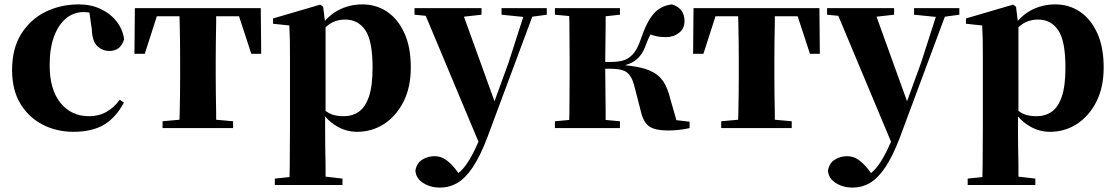

<svg xmlns="http://www.w3.org/2000/svg" viewBox="-20 -583 5079 874"><path d="M314 17Q238 17 174.5 -15.5Q111 -48 73 -110.5Q35 -173 35 -264Q35 -362 76.5 -428.5Q118 -495 187 -529Q256 -563 339 -563Q394 -563 438.5 -542Q483 -521 511 -485Q539 -449 545 -404Q529 -351 478 -351Q447 -351 423.5 -372.5Q400 -394 398 -449L387 -526Q374 -528 360 -528Q316 -528 281 -499.5Q246 -471 226 -417Q206 -363 206 -286Q206 -176 255 -115Q304 -54 386 -54Q430 -54 465 -74Q500 -94 525 -129L544 -116Q507 -47 453 -15Q399 17 314 17Z M592 -338 594 -546H1167L1169 -338H1124L1068 -509H964Q964 -495 964 -478Q963 -435 962.5 -389Q962 -343 962 -308V-238Q962 -203 962.5 -157Q963 -111 964 -69Q964 -52 964 -38L1041 -31V0H720V-31L797 -38Q798 -52 798 -69Q799 -111 799.5 -157Q800 -203 800 -238V-308Q800 -343 799.5 -389Q799 -435 798 -478Q798 -495 797 -509H694L639 -338Z M1231 259V230L1298 223Q1298 196 1299 168Q1299 124 1299.5 83Q1300 42 1300 7V-320Q1300 -369 1299.5 -400Q1299 -431 1297 -467L1223 -475V-499L1438 -562L1451 -552L1459 -488Q1485 -517 1517 -535Q1569 -563 1630 -563Q1692 -563 1741.5 -530Q1791 -497 1820.5 -433Q1850 -369 1850 -276Q1850 -185 1816.5 -119.5Q1783 -54 1728 -18.5Q1673 17 1606 17Q1556 17 1514 -8Q1485 -24 1460 -53V6Q1460 41 1460.5 82.5Q1461 124 1462 168Q1462 195 1462 221L1539 230V259ZM1462 -78Q1477 -67 1491 -62Q1514 -54 1545 -54Q1584 -54 1613.5 -74.5Q1643 -95 1659.5 -143.5Q1676 -192 1676 -275Q1676 -397 1643 -445.5Q1610 -494 1551 -494Q1523 -494 1497 -483Q1481 -476 1462 -459Z M1982 271Q1940 271 1906.5 250Q1873 229 1871 193Q1877 159 1902.5 143.5Q1928 128 1957 128Q1987 128 2009.5 144Q2032 160 2051 184L2067 205Q2088 187 2104 164Q2131 125 2158 62L1918 -511L1867 -516V-546H2172V-516L2092 -507L2231 -122L2295 -298L2362 -506L2263 -516V-546H2469V-516L2403 -507L2199 41Q2166 128 2132 178.5Q2098 229 2061.5 250Q2025 271 1982 271Z M2506 0V-31L2571 -37Q2571 -51 2572 -69Q2572 -111 2572.5 -157Q2573 -203 2573 -238V-308Q2573 -343 2572.5 -389Q2572 -435 2572 -478Q2571 -495 2571 -510L2506 -516V-546H2802V-516L2737 -509Q2737 -495 2737 -478Q2736 -434 2736 -386Q2735 -340 2735 -301H2761Q2788 -301 2812.5 -306.5Q2837 -312 2858.5 -333.5Q2880 -355 2896 -402Q2923 -483 2955 -520Q2987 -557 3039 -563Q3096 -545 3096 -487Q3096 -453 3071 -433.5Q3046 -414 3011 -414Q2986 -414 2968 -418Q2955 -421 2941 -426Q2932 -410 2924 -389Q2910 -347 2890.5 -325Q2871 -303 2847 -294Q2836 -290 2825 -286Q2879 -281 2915 -270Q2961 -256 2986.5 -228.5Q3012 -201 3025 -155L3059 -36L3119 -29V0Q3099 5 3072.5 8Q3046 11 3022 11Q2962 11 2935.5 -7.5Q2909 -26 2898 -73L2869 -186Q2861 -219 2848.5 -237.5Q2836 -256 2815.5 -263Q2795 -270 2760 -270H2735Q2735 -219 2736 -168Q2736 -114 2737 -70Q2737 -52 2737 -37L2802 -31V0Z M3135 -338 3137 -546H3710L3712 -338H3667L3611 -509H3507Q3507 -495 3507 -478Q3506 -435 3505.5 -389Q3505 -343 3505 -308V-238Q3505 -203 3505.5 -157Q3506 -111 3507 -69Q3507 -52 3507 -38L3584 -31V0H3263V-31L3340 -38Q3341 -52 3341 -69Q3342 -111 3342.5 -157Q3343 -203 3343 -238V-308Q3343 -343 3342.5 -389Q3342 -435 3341 -478Q3341 -495 3340 -509H3237L3182 -338Z M3860 271Q3818 271 3784.5 250Q3751 229 3749 193Q3755 159 3780.5 143.5Q3806 128 3835 128Q3865 128 3887.5 144Q3910 160 3929 184L3945 205Q3966 187 3982 164Q4009 125 4036 62L3796 -511L3745 -516V-546H4050V-516L3970 -507L4109 -122L4173 -298L4240 -506L4141 -516V-546H4347V-516L4281 -507L4077 41Q4044 128 4010 178.5Q3976 229 3939.5 250Q3903 271 3860 271Z M4385 259V230L4452 223Q4452 196 4453 168Q4453 124 4453.5 83Q4454 42 4454 7V-320Q4454 -369 4453.5 -400Q4453 -431 4451 -467L4377 -475V-499L4592 -562L4605 -552L4613 -488Q4639 -517 4671 -535Q4723 -563 4784 -563Q4846 -563 4895.5 -530Q4945 -497 4974.5 -433Q5004 -369 5004 -276Q5004 -185 4970.5 -119.5Q4937 -54 4882 -18.5Q4827 17 4760 17Q4710 17 4668 -8Q4639 -24 4614 -53V6Q4614 41 4614.5 82.5Q4615 124 4616 168Q4616 195 4616 221L4693 230V259ZM4616 -78Q4631 -67 4645 -62Q4668 -54 4699 -54Q4738 -54 4767.5 -74.5Q4797 -95 4813.5 -143.5Q4830 -192 4830 -275Q4830 -397 4797 -445.5Q4764 -494 4705 -494Q4677 -494 4651 -483Q4635 -476 4616 -459Z"/></svg>

Font: Early Summer Mincho Heavy
Style: Regular
Weight: 900
Designer: GuiWonder
Version: Version 1.002